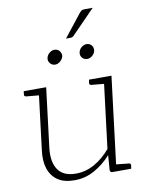

<svg xmlns="http://www.w3.org/2000/svg" viewBox="-94 -928 758 1002"><g transform="rotate(-10 284.5 -427.0)"><path d="M220 8Q164 8 130.5 -15Q97 -38 83.5 -79.5Q70 -121 78 -179L117 -496H157L118 -179Q110 -107 138 -66Q166 -25 233 -25Q284 -25 330.5 -51Q377 -77 416 -123L462 -496H503L442 0H420Q409 0 408 -12L414 -91Q375 -47 325.5 -19.5Q276 8 220 8ZM429 0 438 -37 513 -29Q518 -29 520.5 -26Q523 -23 523 -18L520 0ZM130 -496 121 -460 45 -467Q41 -468 38 -470.5Q35 -473 36 -478L38 -496ZM475 -496 466 -460 391 -467Q386 -468 383.5 -470.5Q381 -473 381 -478L384 -496ZM268 -642Q265 -627 252 -615.5Q239 -604 224 -604Q209 -604 198.5 -615.5Q188 -627 190 -642Q192 -658 205 -669.5Q218 -681 233 -681Q249 -681 259 -669.5Q269 -658 268 -642ZM437 -642Q435 -627 422 -615.5Q409 -604 394 -604Q378 -604 368 -615.5Q358 -627 360 -642Q362 -658 375 -669.5Q388 -681 403 -681Q419 -681 429 -669.5Q439 -658 437 -642ZM427 -862H468L345 -736Q341 -732 337 -730Q333 -728 327 -728H303L397 -847Q404 -856 410 -859Q416 -862 427 -862Z"/></g></svg>

Font: Aleo ExtraLight
Style: Italic
Weight: 250
Italic angle: -7°
Designer: Alessio Laiso
Foundry: Alessio Laiso
Version: Version 2.001;gftools[0.9.29]